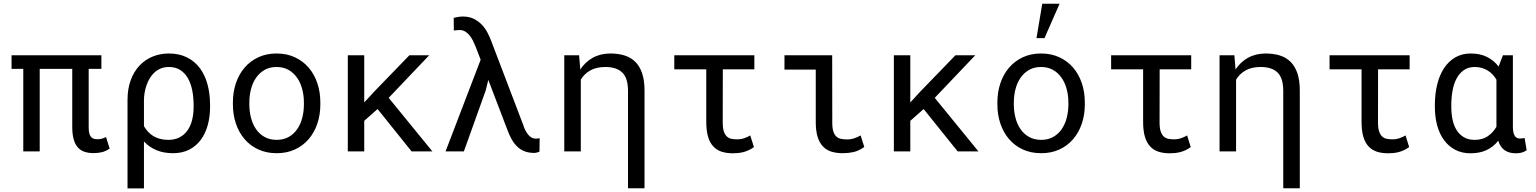

<svg xmlns="http://www.w3.org/2000/svg" viewBox="-20 -832 8441 1055"><path d="M537.1 -453.6H467.3V-130.9Q467.3 -109.4 471.2 -96.9Q475.1 -84.5 481.9 -77.6Q488.8 -70.8 497.8 -68.8Q506.8 -66.9 517.6 -66.9Q530.3 -66.9 542.2 -70.8Q554.2 -74.7 562.5 -79.1L582.5 -15.6Q559.6 0 538.3 4.6Q517.1 9.3 494.1 9.3Q466.3 9.3 444.3 2Q422.4 -5.4 407.5 -22.2Q392.6 -39.1 384.8 -66.9Q377 -94.7 377 -135.7V-453.6H198.2V0H107.9V-453.6H43.5V-528.3H537.1Z M1134.3 -244.1Q1134.3 -189.5 1121.1 -142.8Q1107.9 -96.2 1082.3 -62.3Q1056.6 -28.3 1018.8 -9.3Q981 9.8 931.2 9.8Q879.4 9.8 839.6 -6.8Q799.8 -23.4 771 -54.7V203.1H680.7V-281.7V-282.2Q680.7 -344.2 698.5 -392.1Q716.3 -439.9 747.3 -472.4Q778.3 -504.9 819.6 -521.5Q860.8 -538.1 907.7 -538.1Q964.8 -538.1 1007.6 -516.6Q1050.3 -495.1 1078.4 -457.3Q1106.4 -419.4 1120.4 -367.7Q1134.3 -315.9 1134.3 -254.4ZM1043.9 -254.4Q1043.9 -295.9 1036.6 -334Q1029.3 -372.1 1013.2 -400.9Q997.1 -429.7 971.2 -446.8Q945.3 -463.9 907.7 -463.9Q883.8 -463.9 864.3 -456.1Q844.7 -448.2 829.6 -434.6Q814.5 -420.9 803.5 -402.8Q792.5 -384.8 785.4 -364.5Q778.3 -344.2 774.7 -323Q771 -301.8 771 -281.7V-138.7Q780.3 -122.6 793 -108.6Q805.7 -94.7 822 -84.7Q838.4 -74.7 858.9 -69.1Q879.4 -63.5 904.3 -63.5Q941.4 -63.5 968 -77.9Q994.6 -92.3 1011.5 -117.2Q1028.3 -142.1 1036.1 -174.8Q1043.9 -207.5 1043.9 -244.1Z M1259.8 -269Q1259.8 -326.2 1276.4 -375.2Q1293 -424.3 1324 -460.4Q1355 -496.6 1399.4 -517.3Q1443.8 -538.1 1499.5 -538.1Q1555.7 -538.1 1600.3 -517.3Q1645 -496.6 1676 -460.4Q1707 -424.3 1723.6 -375.2Q1740.2 -326.2 1740.2 -269V-258.3Q1740.2 -201.2 1723.6 -152.3Q1707 -103.5 1676 -67.4Q1645 -31.2 1600.6 -10.7Q1556.2 9.8 1500.5 9.8Q1444.3 9.8 1399.7 -10.7Q1355 -31.2 1324 -67.4Q1293 -103.5 1276.4 -152.3Q1259.8 -201.2 1259.8 -258.3ZM1350.1 -258.3Q1350.1 -219.2 1359.4 -183.8Q1368.7 -148.4 1387.5 -121.6Q1406.2 -94.7 1434.6 -79.1Q1462.9 -63.5 1500.5 -63.5Q1537.6 -63.5 1565.7 -79.1Q1593.8 -94.7 1612.5 -121.6Q1631.3 -148.4 1640.6 -183.8Q1649.9 -219.2 1649.9 -258.3V-269Q1649.9 -307.6 1640.4 -343Q1630.9 -378.4 1612.1 -405.3Q1593.3 -432.1 1565.2 -448Q1537.1 -463.9 1499.5 -463.9Q1461.9 -463.9 1434.1 -448Q1406.2 -432.1 1387.5 -405.3Q1368.7 -378.4 1359.4 -343Q1350.1 -307.6 1350.1 -269Z M2054.7 -232.9 1981.4 -168V0H1891.1V-528.3H1981.4V-269L2035.2 -327.6L2229.5 -528.3H2338.4L2115.7 -294.4L2356 0H2241.7Z M2528.8 0H2428.2L2621.1 -503.9L2594.2 -573.7Q2587.4 -590.8 2579.1 -607.7Q2570.8 -624.5 2560.1 -637.7Q2549.3 -650.9 2535.9 -658.9Q2522.5 -667 2505.9 -667Q2499.5 -667 2489.7 -666Q2480 -665 2473.6 -664.6L2473.1 -733.9Q2481.9 -736.3 2496.6 -738.8Q2511.2 -741.2 2523.4 -741.2Q2558.6 -741.2 2584.5 -728Q2610.4 -714.8 2628.7 -695.1Q2647 -675.3 2658.9 -652.1Q2670.9 -628.9 2678.2 -609.4L2855 -145.5Q2859.9 -129.4 2866.9 -115.7Q2874 -102.1 2882.3 -92Q2890.6 -82 2900.9 -76.2Q2911.1 -70.3 2922.9 -70.3Q2926.8 -70.3 2929.2 -70.3Q2931.6 -70.3 2933.8 -70.8Q2936 -71.3 2938.5 -71.5Q2940.9 -71.8 2945.3 -72.8L2944.3 1Q2939 3.9 2930.2 6.1Q2921.4 8.3 2915.5 8.3Q2886.7 8.3 2864.3 0Q2841.8 -8.3 2824 -24.7Q2806.2 -41 2792.2 -65.4Q2778.3 -89.8 2766.6 -122.1L2663.1 -393.1L2648.9 -335Z M3162.1 -528.3 3168.5 -450.2Q3195.3 -491.2 3236.8 -514.4Q3278.3 -537.6 3333 -538.1Q3377 -538.1 3411.6 -527.3Q3446.3 -516.6 3470.7 -492.4Q3495.1 -468.3 3508.3 -429.4Q3521.5 -390.6 3521.5 -334.5V202.6H3430.7V-332.5Q3430.7 -402.8 3399.4 -433.3Q3368.2 -463.9 3306.2 -463.9Q3256.8 -463.9 3223.6 -445.1Q3190.4 -426.3 3171.4 -394.5V0H3080.6V-528.3Z M4125 -451.2H3951.7L3951.2 -158.2Q3951.2 -127 3957.8 -108.6Q3964.4 -90.3 3975.1 -81.1Q3985.8 -71.8 4000 -69.1Q4014.2 -66.4 4030.3 -66.4Q4051.8 -66.4 4070.6 -73Q4089.4 -79.6 4102.5 -87.9L4122.6 -23.9Q4107.9 -13.2 4093.5 -6.6Q4079.1 0 4064.9 3.7Q4050.8 7.3 4036.4 8.8Q4022 10.3 4007.3 10.3Q3972.2 10.3 3945.1 1.5Q3918 -7.3 3899.2 -27.6Q3880.4 -47.9 3870.6 -80.8Q3860.8 -113.8 3860.8 -163.1V-451.2H3685.1V-528.3H4125Z M4290.5 -528.3H4552.7L4553.2 -157.2Q4553.2 -125.5 4559.8 -107.2Q4566.4 -88.9 4577.9 -79.8Q4589.4 -70.8 4604 -68.4Q4618.7 -65.9 4634.8 -65.9Q4656.7 -65.9 4675.8 -72.8Q4694.8 -79.6 4709 -87.9L4729 -24.4Q4698.7 -2.9 4670.4 3.4Q4642.1 9.8 4611.8 9.8Q4576.7 9.8 4549.1 1.5Q4521.5 -6.8 4502.2 -26.9Q4482.9 -46.9 4472.7 -79.8Q4462.4 -112.8 4462.4 -162.1V-449.7H4290.5Z M5055.2 -232.9 4981.9 -168V0H4891.6V-528.3H4981.9V-269L5035.6 -327.6L5230 -528.3H5338.9L5116.2 -294.4L5356.4 0H5242.2Z M5460.4 -269Q5460.4 -326.2 5477.1 -375.2Q5493.7 -424.3 5524.7 -460.4Q5555.7 -496.6 5600.1 -517.3Q5644.5 -538.1 5700.2 -538.1Q5756.3 -538.1 5801 -517.3Q5845.7 -496.6 5876.7 -460.4Q5907.7 -424.3 5924.3 -375.2Q5940.9 -326.2 5940.9 -269V-258.3Q5940.9 -201.2 5924.3 -152.3Q5907.7 -103.5 5876.7 -67.4Q5845.7 -31.2 5801.3 -10.7Q5756.8 9.8 5701.2 9.8Q5645 9.8 5600.3 -10.7Q5555.7 -31.2 5524.7 -67.4Q5493.7 -103.5 5477.1 -152.3Q5460.4 -201.2 5460.4 -258.3ZM5550.8 -258.3Q5550.8 -219.2 5560.1 -183.8Q5569.3 -148.4 5588.1 -121.6Q5606.9 -94.7 5635.3 -79.1Q5663.6 -63.5 5701.2 -63.5Q5738.3 -63.5 5766.4 -79.1Q5794.4 -94.7 5813.2 -121.6Q5832 -148.4 5841.3 -183.8Q5850.6 -219.2 5850.6 -258.3V-269Q5850.6 -307.6 5841.1 -343Q5831.5 -378.4 5812.7 -405.3Q5793.9 -432.1 5765.9 -448Q5737.8 -463.9 5700.2 -463.9Q5662.6 -463.9 5634.8 -448Q5606.9 -432.1 5588.1 -405.3Q5569.3 -378.4 5560.1 -343Q5550.8 -307.6 5550.8 -269ZM5707 -811.5H5802.2L5719.2 -622.6H5675.3Z M6525.4 -451.2H6352.1L6351.6 -158.2Q6351.6 -127 6358.2 -108.6Q6364.7 -90.3 6375.5 -81.1Q6386.2 -71.8 6400.4 -69.1Q6414.6 -66.4 6430.7 -66.4Q6452.1 -66.4 6470.9 -73Q6489.7 -79.6 6502.9 -87.9L6522.9 -23.9Q6508.3 -13.2 6493.9 -6.6Q6479.5 0 6465.3 3.7Q6451.2 7.3 6436.8 8.8Q6422.4 10.3 6407.7 10.3Q6372.6 10.3 6345.5 1.5Q6318.4 -7.3 6299.6 -27.6Q6280.8 -47.9 6271 -80.8Q6261.2 -113.8 6261.2 -163.1V-451.2H6085.4V-528.3H6525.4Z M6762.7 -528.3 6769 -450.2Q6795.9 -491.2 6837.4 -514.4Q6878.9 -537.6 6933.6 -538.1Q6977.5 -538.1 7012.2 -527.3Q7046.9 -516.6 7071.3 -492.4Q7095.7 -468.3 7108.9 -429.4Q7122.1 -390.6 7122.1 -334.5V202.6H7031.2V-332.5Q7031.2 -402.8 7000 -433.3Q6968.8 -463.9 6906.7 -463.9Q6857.4 -463.9 6824.2 -445.1Q6791 -426.3 6772 -394.5V0H6681.2V-528.3Z M7725.6 -451.2H7552.2L7551.8 -158.2Q7551.8 -127 7558.3 -108.6Q7564.9 -90.3 7575.7 -81.1Q7586.4 -71.8 7600.6 -69.1Q7614.7 -66.4 7630.9 -66.4Q7652.3 -66.4 7671.1 -73Q7689.9 -79.6 7703.1 -87.9L7723.1 -23.9Q7708.5 -13.2 7694.1 -6.6Q7679.7 0 7665.5 3.7Q7651.4 7.3 7637 8.8Q7622.6 10.3 7607.9 10.3Q7572.8 10.3 7545.7 1.5Q7518.6 -7.3 7499.8 -27.6Q7481 -47.9 7471.2 -80.8Q7461.4 -113.8 7461.4 -163.1V-451.2H7285.6V-528.3H7725.6Z M8293 -528.3V-135.3Q8293 -116.7 8295.9 -104.2Q8298.8 -91.8 8304 -84.5Q8309.1 -77.1 8316.2 -74Q8323.2 -70.8 8332 -70.8Q8339.4 -70.8 8345.9 -71.8Q8352.5 -72.8 8357.4 -73.7L8368.7 -6.3Q8353.5 3.9 8339.1 7.1Q8324.7 10.3 8309.1 10.3Q8272.5 10.3 8248.3 -6.1Q8224.1 -22.5 8212.4 -58.6Q8186 -24.9 8148.4 -7.3Q8110.8 10.3 8060.5 10.3Q8012.7 10.3 7976.1 -9Q7939.5 -28.3 7914.6 -62.3Q7889.6 -96.2 7877 -142.8Q7864.3 -189.5 7864.3 -244.1V-254.4Q7864.3 -315.4 7877 -367.4Q7889.6 -419.4 7914.6 -457.3Q7939.5 -495.1 7976.3 -516.6Q8013.2 -538.1 8061.5 -538.1Q8112.3 -538.1 8150.1 -519.5Q8188 -501 8214.4 -466.3L8238.3 -528.3ZM7954.6 -244.1Q7954.6 -207.5 7961.4 -174.8Q7968.3 -142.1 7983.6 -117.4Q7999 -92.8 8023.4 -78.1Q8047.9 -63.5 8082.5 -63.5Q8126 -63.5 8155 -83.5Q8184.1 -103.5 8202.6 -135.3V-394.5Q8193.4 -409.7 8181.6 -422.4Q8169.9 -435.1 8155 -444.3Q8140.1 -453.6 8122.3 -458.7Q8104.5 -463.9 8083.5 -463.9Q8048.3 -463.9 8023.7 -446.8Q7999 -429.7 7983.6 -400.6Q7968.3 -371.6 7961.4 -333.7Q7954.6 -295.9 7954.6 -254.4Z"/></svg>

Font: Roboto Mono
Style: Regular
Weight: 400
Designer: Google
Version: Version 2.000985; 2015; ttfautohint (v1.3)